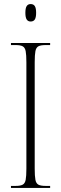

<svg xmlns="http://www.w3.org/2000/svg" viewBox="-20 -926 302 946"><path d="M34 0V-10H57Q80 -10 91.5 -16Q103 -22 106.5 -40Q110 -58 110 -95V-619Q110 -656 106.5 -674Q103 -692 91.5 -698Q80 -704 57 -704H34V-714H227V-704H205Q181 -704 169.5 -698Q158 -692 154.5 -674Q151 -656 151 -619V-95Q151 -58 154.5 -40Q158 -22 169.5 -16Q181 -10 205 -10H227V0ZM131 -820Q118 -820 111.5 -830Q105 -840 105 -863Q105 -886 111.5 -896Q118 -906 131 -906Q145 -906 151.5 -896Q158 -886 158 -863Q158 -840 151.5 -830Q145 -820 131 -820Z"/></svg>

Font: Noto Serif Display ExtraCondensed ExtraLight
Style: Regular
Weight: 200
Width: 2
Designer: Monotype Design Team
Foundry: Monotype Imaging Inc.
Version: Version 2.009